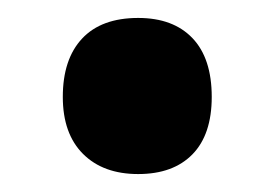

<svg xmlns="http://www.w3.org/2000/svg" viewBox="-20 -459 305 214"><path d="M50 -351Q50 -393 71.5 -416Q93 -439 134 -439Q173 -439 194.5 -416.5Q216 -394 216 -351Q216 -309 194.5 -287Q173 -265 134 -265Q95 -265 72.5 -287.5Q50 -310 50 -351Z"/></svg>

Font: Noto Sans Telugu ExtraCondensed ExtraBold
Style: Regular
Weight: 800
Width: 2
Designer: Jelle Bosma - Monotype Design Team
Foundry: Monotype Imaging Inc.
Version: Version 2.005; ttfautohint (v1.8.4.7-5d5b)